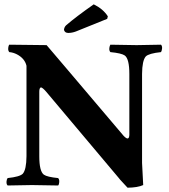

<svg xmlns="http://www.w3.org/2000/svg" viewBox="-20 -853 780 885"><path d="M412.1 -833Q455.1 -812 477.1 -777.8L474.1 -766.1L330.1 -708Q312 -701.2 294.9 -701.2Q280.3 -701.2 275.9 -712.4Q275.4 -714.8 274.9 -715.8Q276.4 -729 285.2 -736.8Q330.6 -775.9 412.1 -833ZM640.1 0Q614.3 11.7 567.9 12.2Q567.9 12.2 533.2 -25.4Q530.3 -29.3 527.8 -32.2L192.9 -430.2Q176.3 -449.2 168.9 -450.2Q161.1 -448.7 161.1 -430.2V-132.8Q161.1 -63.5 182.1 -47.9Q197.3 -37.1 248 -32.2Q256.3 -23.9 251.5 -4.4Q250 0 248 2Q147.5 0 127 0Q110.8 0 15.1 2Q6.8 -6.3 11.7 -25.4Q13.2 -29.8 15.1 -32.2Q71.3 -38.1 85 -52.2Q101.6 -71.3 102.1 -132.8V-549.8Q94.2 -583.5 58.1 -602.5Q41 -611.3 22.9 -612.8Q14.6 -621.1 19.5 -640.6Q21 -645 22.9 -647L194.8 -645L284.2 -540L549.3 -227.5Q574.7 -200.2 576.2 -231V-512.2Q576.2 -581.5 555.2 -597.2Q540 -607.9 488.8 -612.8Q480.5 -621.1 485.8 -640.6Q487.3 -645 488.8 -647Q589.4 -645 609.9 -645Q626 -645 722.2 -647Q730.5 -638.7 725.1 -619.6Q723.6 -615.2 722.2 -612.8Q666 -606.9 651.9 -592.8Q635.3 -573.7 634.8 -512.2V-102.1Z"/></svg>

Font: Linux Libertine O
Style: Bold
Weight: 700
Designer: Philipp H. Poll
Foundry: Philipp H. Poll
Version: Version 5.0.0